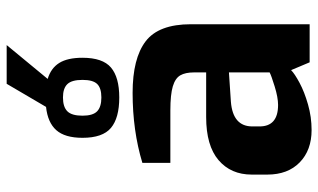

<svg xmlns="http://www.w3.org/2000/svg" viewBox="-214 -758 977 590"><g transform="rotate(-90 275.0 -462.5)"><path d="M147 -698Q147 -752 170.5 -778.5Q194 -805 242 -810L313 -931H432L328 -805Q361 -795 377 -769.5Q393 -744 393 -698Q393 -636 363 -610.5Q333 -585 271 -585Q208 -585 177.5 -610.5Q147 -636 147 -698ZM215 -698Q215 -666 228.5 -653Q242 -640 271 -640Q300 -640 312.5 -653Q325 -666 325 -698Q325 -731 312 -744.5Q299 -758 271 -758Q242 -758 228.5 -744.5Q215 -731 215 -698ZM496 -365V0H379L355 -57Q344 -46 316 -31Q288 -16 249.5 -5Q211 6 171 6Q109 6 71.5 -30.5Q34 -67 34 -130V-178Q34 -242 78.5 -280Q123 -318 211 -318H348V-355Q348 -382 339 -397.5Q330 -413 305 -420.5Q280 -428 231 -428H70V-514Q169 -544 285 -544Q391 -544 443.5 -504Q496 -464 496 -365ZM348 -248 258 -242Q182 -236 182 -176V-154Q182 -97 248 -97Q271 -97 305 -107.5Q339 -118 348 -123Z"/></g></svg>

Font: Exo
Style: Bold
Weight: 700
Designer: Natanael Gama
Foundry: Natanael Gama
Version: Version 1.500; ttfautohint (v1.6)